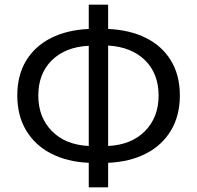

<svg xmlns="http://www.w3.org/2000/svg" viewBox="-20 -778 843 822"><path d="M360 24V-81Q268 -85 199 -120.5Q130 -156 92 -219.5Q54 -283 54 -369Q54 -456 92 -518.5Q130 -581 199 -615.5Q268 -650 360 -654V-758H443V-654Q536 -650 605 -615.5Q674 -581 712 -518.5Q750 -456 750 -369Q750 -283 712 -219.5Q674 -156 605 -120.5Q536 -85 443 -81V24ZM144 -369Q144 -276 202 -217Q260 -158 360 -153V-582Q260 -577 202 -520Q144 -463 144 -369ZM659 -369Q659 -463 601 -520Q543 -577 443 -583V-153Q543 -158 601 -217Q659 -276 659 -369Z"/></svg>

Font: Source Han Sans SC
Style: Regular
Weight: 400
Designer: Ryoko NISHIZUKA 西塚涼子 (kana, bopomofo & ideographs); Paul D. Hunt (Latin, Greek & Cyrillic); Sandoll Communications 산돌커뮤니
Foundry: Adobe
Version: Version 2.002;hotconv 1.0.116;makeotfexe 2.5.65601; ttfautoh